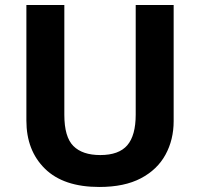

<svg xmlns="http://www.w3.org/2000/svg" viewBox="-20 -734 796 764"><path d="M671 -714V-252Q671 -178 638.5 -118.5Q606 -59 540.5 -24.5Q475 10 375 10Q233 10 159 -62.5Q85 -135 85 -254V-714H236V-277Q236 -189 272 -153Q308 -117 379 -117Q453 -117 486.5 -156Q520 -195 520 -278V-714Z"/></svg>

Font: Noto Sans IKEA
Style: Bold
Weight: 600
Designer: Monotype Design Team
Foundry: Monotype Imaging Inc.
Version: Version 2.001